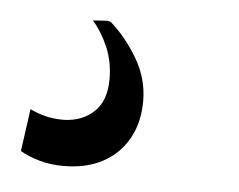

<svg xmlns="http://www.w3.org/2000/svg" viewBox="-31 -59 385 309"><g transform="rotate(5 161.0 95.5)"><path d="M81.5 215.5Q59.5 215.5 41.5 210.2Q23.5 205 11 197.5L20.5 129Q31.5 134.5 44.8 138Q58 141.5 75.5 141.5Q105.5 140.5 124.2 122.5Q143 104.5 143 70Q143 42 133 18.5Q123 -5 108 -22L131.5 -23.5L137 -22Q162 0 181 32Q200 64 200 100.5Q200 135.5 185.2 161.5Q170.5 187.5 144 201.5Q117.5 215.5 81.5 215.5Z"/></g></svg>

Font: Merriweather 144pt Medium
Style: Italic
Weight: 500
Italic angle: -7.8°
Version: Version 2.101